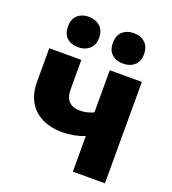

<svg xmlns="http://www.w3.org/2000/svg" viewBox="-140 -879 880 984"><g transform="rotate(20 300.0 -387.0)"><path d="M370 0V-194Q312 -171 248 -171Q188 -171 141 -193Q94 -215 67 -259.5Q40 -304 40 -369V-553H215V-393Q215 -348 236.5 -327Q258 -306 295 -306Q334 -306 370 -323V-553H545V0ZM422 -608Q384 -608 360.5 -629Q337 -650 337 -690Q337 -732 361 -753Q385 -774 422 -774Q459 -774 483 -752.5Q507 -731 507 -690Q507 -650 483 -629Q459 -608 422 -608ZM176 -608Q139 -608 115.5 -629Q92 -650 92 -690Q92 -732 115.5 -753Q139 -774 176 -774Q213 -774 237.5 -752.5Q262 -731 262 -690Q262 -650 237.5 -629Q213 -608 176 -608Z"/></g></svg>

Font: Noto Sans Mono Black
Style: Regular
Weight: 900
Designer: Monotype Design Team
Foundry: Monotype Imaging Inc.
Version: Version 2.014